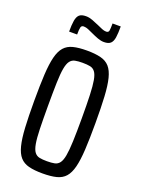

<svg xmlns="http://www.w3.org/2000/svg" viewBox="-164 -953 763 1034"><g transform="rotate(20 217.0 -436.0)"><path d="M216 8Q169 8 137.5 0Q106 -8 87 -29.5Q68 -51 58 -90.5Q48 -130 44.5 -192Q41 -254 41 -344Q41 -434 44.5 -496Q48 -558 58 -597.5Q68 -637 87 -658.5Q106 -680 137.5 -688Q169 -696 216 -696Q263 -696 295 -688Q327 -680 346 -658.5Q365 -637 375 -597.5Q385 -558 388.5 -496Q392 -434 392 -344Q392 -254 388.5 -192Q385 -130 375 -90.5Q365 -51 346 -29.5Q327 -8 295.5 0Q264 8 216 8ZM216 -62Q242 -62 259.5 -65.5Q277 -69 288 -83.5Q299 -98 304.5 -128.5Q310 -159 312 -211.5Q314 -264 314 -344Q314 -424 312 -476.5Q310 -529 304.5 -559.5Q299 -590 288 -604.5Q277 -619 259.5 -622.5Q242 -626 216 -626Q191 -626 173.5 -622.5Q156 -619 145 -604.5Q134 -590 128.5 -559.5Q123 -529 121.5 -476.5Q120 -424 120 -344Q120 -264 121.5 -211.5Q123 -159 128.5 -128.5Q134 -98 145 -83.5Q156 -69 173.5 -65.5Q191 -62 216 -62ZM90 -759Q90 -798 94 -822Q98 -846 110 -857Q122 -868 148 -868Q166 -868 185 -861Q204 -854 224 -845Q239 -838 252.5 -832.5Q266 -827 277 -827Q291 -827 293 -839.5Q295 -852 295 -880H342Q342 -841 338.5 -817Q335 -793 323 -781.5Q311 -770 285 -770Q268 -770 249 -777Q230 -784 211 -793Q196 -800 182 -806Q168 -812 155 -812Q142 -812 139 -800Q136 -788 136 -759Z"/></g></svg>

Font: Saira ExtraCondensed Medium
Style: Regular
Weight: 500
Width: 2
Designer: Hector Gatti with collaboration of the Omnibus-Type team
Foundry: Omnibus-Type
Version: Version 1.101